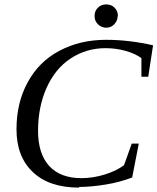

<svg xmlns="http://www.w3.org/2000/svg" viewBox="-20 -841 716 873"><path d="M341 9 339 12Q204 12 130 -58Q55 -128 55 -253Q55 -374 106 -467Q157 -561 250 -610Q344 -660 462 -660Q567 -660 676 -635L654 -492H623V-577Q593 -598 550 -610Q506 -622 460 -622Q372 -622 301 -575Q231 -529 192 -442Q153 -355 153 -246Q153 -142 204 -86Q255 -31 350 -31Q404 -31 458 -48Q511 -65 544 -90L579 -188H611L581 -34Q523 -12 461 -2Q393 9 341 9ZM516 -769 515 -768Q515 -748 500 -731Q485 -715 463 -715Q442 -715 426 -730Q410 -745 410 -768Q410 -791 425 -806Q440 -821 463 -821Q486 -821 501 -806Q516 -791 516 -769Z"/></svg>

Font: Libra Serif Modern
Style: Italic
Weight: 400
Italic angle: -12°
Designer: Stefan Peev, Context Ltd
Foundry: Stefan Peev, Context Ltd
Version: Version 1.000